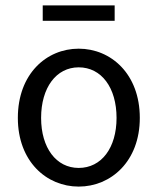

<svg xmlns="http://www.w3.org/2000/svg" viewBox="-20 -678 582 710"><path d="M271 12C390 12 497 -81 497 -242C497 -405 390 -498 271 -498C152 -498 46 -405 46 -242C46 -81 152 12 271 12ZM271 -57C188 -57 132 -131 132 -242C132 -354 188 -429 271 -429C355 -429 411 -354 411 -242C411 -131 355 -57 271 -57ZM138 -601H404V-658H138Z"/></svg>

Font: DAIFUKU Sans
Style: Regular
Weight: 400
Designer: Original font ‘Source Han Sans JP’ : Paul D. Hunt
Foundry: Daifuku
Version: Version 1.000